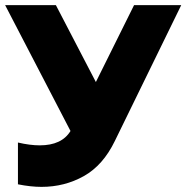

<svg xmlns="http://www.w3.org/2000/svg" viewBox="-28 -720 727 749"><path d="M127 -153Q213 -153 247 -209L-8 -700H190L346 -400L495 -700H679L420 -170Q374 -75 299 -33Q224 9 134 9Q92 9 42 -1V-164Q89 -153 127 -153Z"/></svg>

Font: Chess Sans ExtraBold
Style: Regular
Weight: 800
Designer: Wolf Bōese
Foundry: Wolf Bōese
Version: Version 7.223